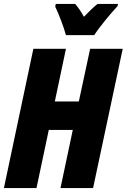

<svg xmlns="http://www.w3.org/2000/svg" viewBox="-25 -964 649 984"><path d="M313 -784H458C481 -821 545 -899 577 -932L580 -944H475C457 -930 434 -908 405 -878C390 -906 374 -928 360 -944H261L258 -930C279 -886 301 -827 313 -784ZM-5 0H162L225 -298H348L285 0H452L604 -714H437L379 -444H256L313 -714H146Z"/></svg>

Font: Noto Sans ExtraCondensed Black
Style: Italic
Weight: 900
Width: 2
Italic angle: -12°
Designer: Monotype Design Team
Foundry: Monotype Imaging Inc.
Version: Version 2.013